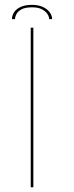

<svg xmlns="http://www.w3.org/2000/svg" viewBox="-20 -792 314 812"><path d="M110 0H121V-675H110ZM116 -771.5Q86.5 -771.5 67.5 -762.8Q48.5 -754 39.5 -740Q30.5 -726 30.5 -711H43.5Q43.5 -721 49.8 -732.8Q56 -744.5 71.5 -752.8Q87 -761 116 -761Q142 -761 157.8 -752.5Q173.5 -744 180.8 -732.5Q188 -721 188 -711H200.5Q200.5 -726 190.2 -740Q180 -754 160.8 -762.8Q141.5 -771.5 116 -771.5Z"/></svg>

Font: Anybody Expanded Thin
Style: Regular
Weight: 250
Width: 7
Version: Version 1.113;gftools[0.9.25]